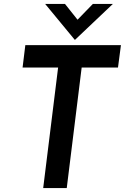

<svg xmlns="http://www.w3.org/2000/svg" viewBox="-20 -958 636 978"><path d="M109 -728H596L581 -614H396L320 0H200L276 -614H95ZM311 -938 385 -845 355 -837 453 -938H555L362 -755H361L210 -938Z"/></svg>

Font: Josefin Sans Thin SemiBold
Style: Italic
Weight: 600
Italic angle: -7°
Version: Version 2.000